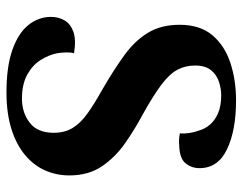

<svg xmlns="http://www.w3.org/2000/svg" viewBox="-100 -652 767 608"><g transform="rotate(90 284.0 -348.5)"><path d="M273 15Q192 15 139 -3.5Q86 -22 60 -54Q34 -86 34 -126Q34 -149 44.5 -168Q55 -187 80 -196.5Q105 -206 149 -199Q146 -187 146.5 -173Q147 -159 149 -146Q154 -120 170 -94Q186 -68 216.5 -51Q247 -34 293 -34Q337 -34 369 -58.5Q401 -83 401 -135Q401 -169 386 -194Q371 -219 340.5 -241Q310 -263 265 -288Q201 -325 155 -358.5Q109 -392 84 -433.5Q59 -475 59 -533Q59 -598 92 -637Q125 -676 179.5 -694Q234 -712 298 -712Q393 -712 453 -683.5Q513 -655 513 -596Q513 -571 497.5 -552Q482 -533 441 -532Q424 -530 403 -534Q404 -550 401.5 -565.5Q399 -581 394 -594Q389 -613 375.5 -629Q362 -645 339 -655Q316 -665 282 -665Q262 -665 240 -658Q218 -651 203 -633Q188 -615 188 -582Q188 -552 201 -527Q214 -502 247.5 -476.5Q281 -451 342 -417Q389 -392 433.5 -361Q478 -330 507 -287.5Q536 -245 536 -184Q536 -143 520 -107Q504 -71 471 -43.5Q438 -16 388.5 -0.5Q339 15 273 15Z"/></g></svg>

Font: Arima Thin
Style: Regular
Weight: 100
Designer: Joana Correia and Natanael Gama
Foundry: NDISCOVER
Version: Version 1.101;gftools[0.9.23]